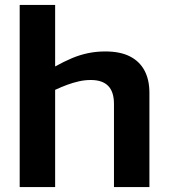

<svg xmlns="http://www.w3.org/2000/svg" viewBox="-20 -760 687 780"><path d="M60 0V-740H204V-490Q240 -510 272 -523.5Q304 -537 337.5 -544Q371 -551 408 -551Q468 -551 507.5 -531Q547 -511 567 -473.5Q587 -436 587 -383V0H443V-338Q443 -387 419.5 -411Q396 -435 349 -435Q324 -435 300 -429.5Q276 -424 253 -415.5Q230 -407 204 -395V0Z"/></svg>

Font: Georama SemiExpanded SemiBold
Style: Regular
Weight: 600
Width: 6
Designer: Jean-Baptiste Levee
Foundry: Production Type
Version: Version 1.001